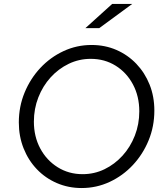

<svg xmlns="http://www.w3.org/2000/svg" viewBox="-20 -938 835 969"><path d="M392 11Q325 11 267 -14Q209 -39 166 -84Q123 -129 99 -189.5Q75 -250 75 -320Q75 -400 104 -470.5Q133 -541 183.5 -595Q234 -649 300.5 -680Q367 -711 442 -711Q510 -711 567.5 -686Q625 -661 668 -616Q711 -571 735 -511Q759 -451 759 -380Q759 -300 730 -229.5Q701 -159 650.5 -105Q600 -51 533.5 -20Q467 11 392 11ZM397 -59Q456 -59 507.5 -84Q559 -109 598.5 -152.5Q638 -196 660.5 -253.5Q683 -311 683 -376Q683 -452 651 -512Q619 -572 563.5 -606.5Q508 -641 438 -641Q379 -641 327 -616Q275 -591 235.5 -547.5Q196 -504 173.5 -446.5Q151 -389 151 -324Q151 -249 183 -189Q215 -129 271 -94Q327 -59 397 -59ZM411 -796 546 -918H647L481 -796Z"/></svg>

Font: Red Hat Text
Style: Italic
Weight: 400
Italic angle: -12°
Designer: Pentagram, MCKL
Foundry: Pentagram, MCKL
Version: Version 1.023